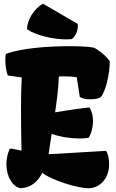

<svg xmlns="http://www.w3.org/2000/svg" viewBox="-20 -1006 627 1036"><path d="M91.3 9.8C151.4 5.4 181.6 -25.9 209 -73.2C255.9 -35.2 397 9.8 457 9.8C514.6 9.8 568.8 -39.1 568.8 -119.6C568.8 -152.8 561 -183.1 551.3 -191.9L242.2 -173.8C246.6 -207.5 252.9 -244.6 258.8 -283.7C305.7 -267.1 360.4 -258.8 408.2 -258.8C425.8 -258.8 442.4 -259.8 457 -262.2C468.3 -274.4 481.9 -313 481.9 -353.5C481.9 -378.9 476.6 -404.8 462.4 -426.3C402.8 -419.9 344.2 -411.1 277.3 -399.9C287.6 -468.8 295.9 -536.6 297.4 -592.8C305.2 -593.8 313 -594.2 320.8 -594.2C350.6 -594.2 375.5 -592.3 394 -589.4L410.6 -482.9C424.8 -474.6 440.4 -470.2 464.4 -470.2C491.2 -470.2 508.3 -473.6 522.9 -481C550.3 -511.7 572.3 -606.9 572.3 -675.8C546.4 -710.4 519 -730 488.3 -748.5C452.1 -755.9 393.6 -756.8 356 -756.8C246.1 -756.8 95.7 -747.1 11.2 -714.8C9.8 -703.6 8.8 -691.9 8.8 -680.7C8.8 -654.3 13.2 -623.5 22 -598.6L97.2 -588.4C94.2 -532.7 93.3 -471.2 93.3 -409.2C93.3 -334.5 94.7 -258.8 96.2 -192.9C69.3 -199.7 43.5 -204.1 32.7 -204.1C20 -175.3 14.6 -146.5 14.6 -119.6C14.6 -51.8 49.3 2.9 91.3 9.8ZM336.9 -793.5C348.1 -793.5 358.9 -794.4 368.2 -795.4C391.1 -814 402.8 -846.2 399.4 -877L211.4 -986.3C159.2 -954.6 127.4 -897.9 125.5 -848.1C179.2 -812.5 272 -793.5 336.9 -793.5Z"/></svg>

Font: Kavoon
Style: Regular
Weight: 400
Designer: Viktoriya Grabowska
Foundry: Viktoriya Grabowska
Version: Version 1.002